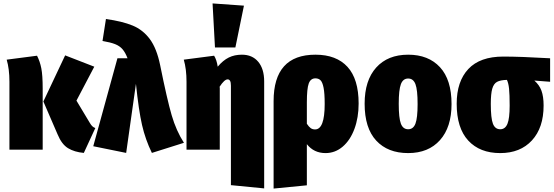

<svg xmlns="http://www.w3.org/2000/svg" viewBox="-20 -873 3229 1120"><path d="M426 -286 504 -156Q511 -144 518 -137Q525 -130 536 -126L469 19Q414 14 377 -8.5Q340 -31 316 -89L233 -281L360 -550L530 -484ZM229 -356V0H35V-396Q35 -471 19 -525L196 -548Q213 -515 221 -474.5Q229 -434 229 -356Z M914 -494Q955 -291 981.5 -200.5Q1008 -110 1053 -40L866 19Q828 -59 808.5 -144Q789 -229 773 -384L716 19L524 -20L665 -533H724Q711 -567 694.5 -586Q678 -605 651.5 -615.5Q625 -626 578 -634L598 -762Q693 -749 753.5 -724Q814 -699 854 -645Q894 -591 914 -494Z M1521 -398V226L1327 207V-373Q1327 -393 1322 -401.5Q1317 -410 1308 -410Q1289 -410 1261 -367L1262 -360V0H1068V-396Q1068 -470 1052 -525L1229 -548Q1244 -524 1250 -484Q1281 -521 1314.5 -537.5Q1348 -554 1391 -554Q1452 -554 1486.5 -512.5Q1521 -471 1521 -398ZM1220 -853 1403 -840 1353 -596H1234Z M2072 -269Q2072 -187 2047.5 -121Q2023 -55 1979 -17.5Q1935 20 1879 20Q1811 20 1770 -32V208L1576 227V-283Q1576 -554 1820 -554Q1942 -554 2007 -483Q2072 -412 2072 -269ZM1874 -266Q1874 -329 1867.5 -361.5Q1861 -394 1849.5 -405Q1838 -416 1820 -416Q1792 -416 1781 -386Q1770 -356 1770 -276V-151Q1782 -133 1792.5 -125.5Q1803 -118 1818 -118Q1874 -118 1874 -266Z M2614 -266Q2614 -131 2546.5 -55.5Q2479 20 2361 20Q2242 20 2174.5 -53Q2107 -126 2107 -268Q2107 -404 2174.5 -479Q2242 -554 2361 -554Q2479 -554 2546.5 -481Q2614 -408 2614 -266ZM2306 -268Q2306 -184 2318.5 -151.5Q2331 -119 2361 -119Q2391 -119 2403.5 -152Q2416 -185 2416 -266Q2416 -349 2403.5 -382Q2391 -415 2361 -415Q2331 -415 2318.5 -382Q2306 -349 2306 -268Z M3189 -396 3097 -403Q3126 -378 3138.5 -344Q3151 -310 3151 -257Q3151 -128 3083 -54Q3015 20 2898 20Q2779 20 2711.5 -53Q2644 -126 2644 -268Q2644 -398 2712 -470.5Q2780 -543 2916 -543Q3017 -543 3189 -533ZM2953 -257Q2953 -322 2949.5 -355.5Q2946 -389 2937 -407Q2899 -406 2879.5 -395.5Q2860 -385 2851.5 -355.5Q2843 -326 2843 -267Q2843 -183 2855.5 -151Q2868 -119 2898 -119Q2927 -119 2940 -150.5Q2953 -182 2953 -257Z"/></svg>

Font: Fira Sans Condensed Black
Style: Regular
Weight: 900
Width: 3
Designer: Carrois Corporate & Edenspiekermann AG
Foundry: Carrois Corporate GbR & Edenspiekermann AG
Version: Version 4.203